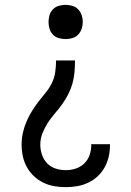

<svg xmlns="http://www.w3.org/2000/svg" viewBox="-20 -548 540 791"><path d="M250 -387Q236 -387 222 -391Q208 -395 198 -405.5Q188 -416 184 -429.5Q180 -443 180 -458Q180 -472 184 -485.5Q188 -499 198 -509.5Q208 -520 222 -524Q236 -528 250 -528Q264 -528 278 -524Q292 -520 302 -509.5Q312 -499 316.5 -485.5Q321 -472 321 -458Q321 -443 316.5 -429.5Q312 -416 302 -405.5Q292 -395 278 -391Q264 -387 250 -387ZM251 223Q227 223 203.5 219Q180 215 158.5 204.5Q137 194 119.5 177.5Q102 161 90.5 140Q79 119 74 95.5Q69 72 69 48Q69 24 74 0.5Q79 -23 88.5 -45.5Q98 -68 110.5 -88.5Q123 -109 137.5 -128Q152 -147 167.5 -165.5Q183 -184 193.5 -205.5Q204 -227 207.5 -251Q211 -275 211 -299H289Q289 -275 287 -251Q285 -227 278.5 -204Q272 -181 261 -159.5Q250 -138 236 -118.5Q222 -99 206 -80.5Q190 -62 177 -42Q164 -22 155 1Q146 24 146 48Q146 69 153 89.5Q160 110 174.5 125Q189 140 209.5 146.5Q230 153 251 153Q272 153 292 146.5Q312 140 327 125.5Q342 111 349 91Q356 71 356 50Q356 49 356 48Q356 47 356 46H433Q433 48 433 49.5Q433 51 433 52Q433 76 427.5 99Q422 122 410.5 142.5Q399 163 381.5 179Q364 195 342.5 205Q321 215 298 219Q275 223 251 223Z"/></svg>

Font: Iosevka Gothic
Style: Regular
Weight: 400
Monospace: yes
Designer: Belleve Invis
Foundry: Belleve Invis
Version: Version 15.5.1; ttfautohint (v1.8.4)